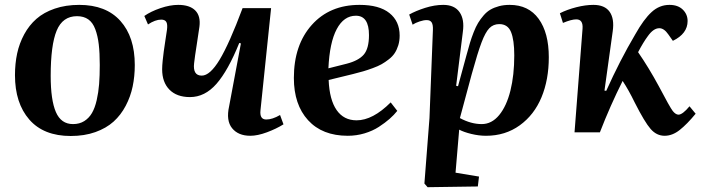

<svg xmlns="http://www.w3.org/2000/svg" viewBox="-20 -548 2906 795"><path d="M272.9 15.1Q160.6 15.1 101.3 -53Q42 -121.1 42 -236.8Q42 -284.7 51 -326.7Q60.1 -368.7 80.3 -406Q100.6 -443.4 130.9 -470Q161.1 -496.6 206.5 -512.2Q252 -527.8 308.1 -527.8Q418.9 -527.8 478.5 -461.4Q538.1 -395 538.1 -278.8Q538.1 -231.9 529.3 -189.9Q520.5 -147.9 500.5 -109.9Q480.5 -71.8 450.2 -44.4Q419.9 -17.1 374.8 -1Q329.6 15.1 272.9 15.1ZM282.2 -34.2Q309.1 -34.2 328.9 -46.6Q348.6 -59.1 360.8 -80.1Q373 -101.1 380.4 -133.3Q387.7 -165.5 390.4 -200Q393.1 -234.4 393.1 -278.8Q393.1 -329.1 388.9 -364.3Q384.8 -399.4 374.5 -427Q364.3 -454.6 345.5 -467.8Q326.7 -481 298.8 -481Q239.3 -481 214.6 -421.1Q189.9 -361.3 189.9 -233.9Q189.9 -133.8 211.4 -84Q232.9 -34.2 282.2 -34.2Z M592.8 -446.8 577.6 -481.9Q604 -500.5 644 -514.2Q684.1 -527.8 717.8 -527.8Q765.6 -527.8 788.6 -504.6Q811.5 -481.4 805.7 -437Q803.7 -421.4 795.2 -366.9Q786.6 -312.5 783.7 -286.1Q777.8 -234.9 815.4 -234.9Q849.6 -234.9 889.4 -300.8Q929.2 -366.7 984.4 -514.2H1102.5L1058.6 -91.8Q1054.2 -53.2 1082.5 -53.2Q1107.9 -53.2 1139.6 -71.8L1153.8 -33.2Q1124 -14.6 1085.2 -0.2Q1046.4 14.2 1016.6 14.2Q966.3 14.2 940.9 -17.3Q915.5 -48.8 928.7 -107.9L977.5 -368.2L970.7 -370.1Q924.3 -255.4 876.2 -200.7Q828.1 -146 766.6 -146Q711.9 -146 681.6 -176.8Q651.4 -207.5 651.4 -261.2Q651.4 -275.9 653.6 -297.1Q655.8 -318.4 658 -334.5Q660.2 -350.6 664.8 -380.9Q669.4 -411.1 671.4 -424.8Q674.3 -447.3 668.7 -457Q663.1 -466.8 647.5 -466.8Q623 -466.8 592.8 -446.8Z M1468.8 -527.8Q1550.3 -527.8 1592.5 -493.9Q1634.8 -460 1634.8 -400.9Q1634.8 -378.9 1629.2 -360.6Q1623.5 -342.3 1614.5 -328.4Q1605.5 -314.5 1590.1 -302.5Q1574.7 -290.5 1560.1 -282.2Q1545.4 -273.9 1523.4 -265.9Q1501.5 -257.8 1483.9 -252.7Q1466.3 -247.6 1440.9 -241.2L1340.8 -216.8Q1344.2 -134.8 1373.8 -92.3Q1403.3 -49.8 1456.5 -49.8Q1523.4 -49.8 1597.7 -124L1625 -88.9Q1611.3 -71.8 1593 -55.7Q1574.7 -39.6 1548.8 -22.7Q1522.9 -5.9 1489.3 4.2Q1455.6 14.2 1419.9 14.2Q1314.5 14.2 1255.6 -50.3Q1196.8 -114.7 1196.8 -225.1Q1196.8 -361.8 1271 -444.8Q1345.2 -527.8 1468.8 -527.8ZM1507.8 -402.8Q1507.8 -482.9 1453.6 -482.9Q1403.8 -482.9 1374.3 -427.5Q1344.7 -372.1 1339.8 -265.1L1415.5 -284.2Q1464.8 -296.9 1486.3 -322Q1507.8 -347.2 1507.8 -402.8Z M1758.3 -59.1 1772.5 -423.8Q1773.4 -445.8 1767.3 -455.3Q1761.2 -464.8 1746.6 -464.8Q1734.4 -464.8 1717.3 -459.2Q1700.2 -453.6 1688.5 -445.8L1674.3 -487.8Q1701.2 -502.9 1740.2 -515.4Q1779.3 -527.8 1815.4 -527.8Q1861.8 -527.8 1882.8 -497.8Q1903.8 -467.8 1896.5 -416L1868.7 -192.9L1876.5 -190.9L1911.6 -319.8Q1919.4 -349.1 1925.8 -370.1Q1932.1 -391.1 1941.2 -414.3Q1950.2 -437.5 1959.7 -453.1Q1969.2 -468.8 1982.4 -484.1Q1995.6 -499.5 2011 -508.3Q2026.4 -517.1 2046.4 -522.5Q2066.4 -527.8 2090.3 -527.8Q2168.5 -527.8 2210.4 -470Q2252.4 -412.1 2252.4 -311Q2252.4 -218.3 2222.2 -145.3Q2191.9 -72.3 2132.1 -29.1Q2072.3 14.2 1992.2 14.2Q1962.9 14.2 1931.6 6.6Q1900.4 -1 1881.3 -11.2L1866.2 167L1963.4 183.1L1958.5 224.1L1750.5 227.1L1737.3 211.9ZM2047.4 -448.2Q2022.5 -448.2 2006.1 -431.2Q1989.7 -414.1 1973.9 -372.3Q1958 -330.6 1933.6 -242.2L1884.3 -59.1Q1930.2 -34.2 1974.6 -34.2Q2016.1 -34.2 2046.9 -71.5Q2077.6 -108.9 2093.5 -172.9Q2109.4 -236.8 2109.4 -318.8Q2109.4 -382.8 2095.9 -415.5Q2082.5 -448.2 2047.4 -448.2Z M2517.1 -418.9 2482.9 -172.9 2490.2 -171.9Q2546.4 -297.4 2610.4 -405.8Q2645.5 -468.3 2678 -498Q2710.4 -527.8 2752 -527.8Q2787.1 -527.8 2807.1 -508.3Q2827.1 -488.8 2827.1 -460.9Q2827.1 -408.7 2766.1 -378.9L2747.1 -405.8Q2729.5 -431.2 2710 -431.2Q2685.5 -431.2 2662.1 -397.9Q2643.6 -373 2622.1 -332Q2666.5 -267.6 2708 -190.9Q2753.9 -103.5 2765.6 -88.4Q2777.3 -73.7 2789.1 -73.2Q2806.2 -73.2 2835 -107.9L2860.4 -77.1Q2824.7 -33.7 2794.4 -9.8Q2764.2 14.2 2731.9 14.2Q2698.7 14.2 2674.1 -13.9Q2649.4 -42 2607.9 -124Q2583 -175.3 2558.1 -212.9Q2506.8 -110.8 2463.9 0H2358.9L2392.1 -429.2Q2395 -467.8 2366.2 -467.8Q2346.2 -467.8 2311 -453.1L2298.3 -493.2Q2328.1 -508.3 2366.2 -518.1Q2404.3 -527.8 2437 -527.8Q2483.9 -527.8 2504.2 -499.3Q2524.4 -470.7 2517.1 -418.9Z"/></svg>

Font: Literata SemiBold
Style: Italic
Weight: 650
Italic angle: -2.39999°
Designer: Latin by Veronika Burian and Jose Scaglione. Greek by Irene Vlachou. Cyrillic by Vera Evstafieva
Foundry: TypeTogether
Version: Version 3.021